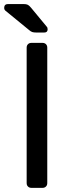

<svg xmlns="http://www.w3.org/2000/svg" viewBox="-42 -907 335 927"><path d="M109.6 0Q99.4 0 93.1 -6.4Q86.7 -12.7 86.7 -22.9V-677.1Q86.7 -687.3 93.1 -693.6Q99.4 -700 109.6 -700H163.3Q173.5 -700 179.9 -693.6Q186.2 -687.3 186.2 -677.1V-22.9Q186.2 -12.7 179.9 -6.4Q173.5 0 163.3 0ZM132.3 -750Q121.1 -750 114.2 -752.2Q107.2 -754.3 99.2 -761.3L-16.9 -856.3Q-21.9 -861.3 -21.9 -868.3Q-21.9 -887.5 -2.9 -887.5H71.2Q85.4 -887.5 92.5 -883.7Q99.6 -879.9 108.2 -869.3L183 -779Q188 -774 188 -766Q188 -750 172 -750Z"/></svg>

Font: Rubik Light
Style: Regular
Weight: 300
Designer: Hubert and Fischer
Foundry: Hubert and Fischer
Version: Version 2.300;gftools[0.9.30]